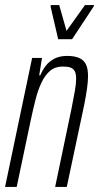

<svg xmlns="http://www.w3.org/2000/svg" viewBox="-22 -739 392 759"><path d="M-2 0 105 -510H144L133 -441H137Q146 -462 159 -479Q172 -496 193 -507Q214 -518 243 -518Q272 -518 290.5 -510Q309 -502 317.5 -485Q326 -468 326 -438Q326 -417 322 -389Q318 -361 311 -325L242 0H196L261 -311Q269 -352 274 -380Q279 -408 279 -427Q279 -447 273.5 -457.5Q268 -468 256.5 -472Q245 -476 226 -476Q196 -476 176 -459Q156 -442 142 -412.5Q128 -383 118.5 -345.5Q109 -308 100 -266L44 0ZM208 -584 178 -713 179 -719H212L241 -617L314 -719H350L348 -713L263 -584Z"/></svg>

Font: Saira UltraCondensed Light
Style: Italic
Weight: 300
Width: 1
Italic angle: -12°
Designer: Hector Gatti with collaboration of the Omnibus-Type team
Foundry: Omnibus-Type
Version: Version 1.101